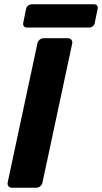

<svg xmlns="http://www.w3.org/2000/svg" viewBox="-20 -879 478 899"><path d="M36 0Q25 0 19.5 -7Q14 -14 16 -25L155 -675Q157 -686 165.5 -693Q174 -700 184 -700H298Q308 -700 314 -693Q320 -686 318 -675L179 -25Q177 -14 168.5 -7Q160 0 150 0ZM106 -750Q96 -750 91.5 -756.5Q87 -763 89 -773L102 -837Q104 -847 112 -853Q120 -859 130 -859H420Q430 -859 434.5 -853Q439 -847 437 -837L424 -773Q423 -763 415 -756.5Q407 -750 397 -750Z"/></svg>

Font: Rubik SemiBold
Style: Italic
Weight: 600
Italic angle: -12°
Designer: Hubert and Fischer
Foundry: Hubert and Fischer
Version: Version 2.300;gftools[0.9.30]